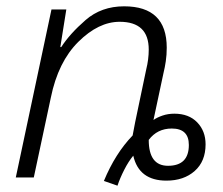

<svg xmlns="http://www.w3.org/2000/svg" viewBox="-20 -562 707 608"><path d="M352 26Q360 2 373.5 -24.5Q387 -51 402 -69Q420 10 507 10Q562 10 596.5 -20.5Q631 -51 631 -105Q631 -147 604.5 -174.5Q578 -202 532 -202Q512 -202 494.5 -196Q477 -190 466 -182L498 -332Q502 -348 505 -368Q508 -388 508 -411Q508 -542 373 -542Q301 -542 251 -498.5Q201 -455 174 -413H171L190 -532H143L30 0H87L141 -253Q164 -366 228 -429.5Q292 -493 359 -493Q451 -493 451 -405Q451 -374 443 -342L408 -175Q406 -164 404 -154Q402 -144 400 -133Q345 -76 309 11ZM512 -37Q451 -37 451 -119Q478 -155 524 -155Q578 -155 578 -103Q578 -37 512 -37Z"/></svg>

Font: Noto Sans UI Light
Style: Italic
Weight: 300
Italic angle: -12°
Designer: Monotype Design Team
Foundry: Monotype Imaging Inc.
Version: Version 1.901